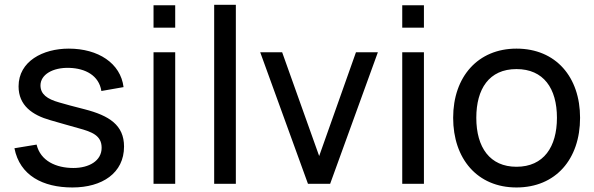

<svg xmlns="http://www.w3.org/2000/svg" viewBox="-20 -786 2542 821"><path d="M508.3 -413.5C495.8 -515.6 400 -578.1 274 -578.1C163.5 -578.1 59.4 -524 59.4 -416.7C59.4 -335.4 117.7 -293.8 195.8 -271.9C237.5 -259.4 277.1 -249 316.7 -237.5C374 -221.9 414.6 -206.3 414.6 -154.2C414.6 -97.9 360.4 -67.7 293.8 -67.7C219.8 -67.7 153.1 -97.9 136.5 -167.7L41.7 -152.1C64.6 -35.4 163.5 15.6 289.6 15.6C416.7 15.6 510.4 -45.8 510.4 -159.4C510.4 -251 446.9 -291.7 341.7 -318.8C293.8 -331.2 260.4 -339.6 233.3 -347.9C181.2 -362.5 153.1 -383.3 153.1 -420.8C153.1 -466.7 205.2 -497.9 276 -495.8C344.8 -493.8 403.1 -463.5 413.5 -396.9Z M636.5 -763.5V-667.7H729.2V-763.5ZM636.5 -562.5H729.2V0H636.5Z M895.8 0V-765.6H988.5V0Z M1502.1 -562.5 1344.8 -118.8 1186.5 -562.5H1092.7L1296.9 0H1391.7L1595.8 -562.5Z M1700 -763.5V-667.7H1792.7V-763.5ZM1700 -562.5H1792.7V0H1700Z M2188.5 15.6C2356.2 15.6 2460.4 -105.2 2460.4 -282.3C2460.4 -456.3 2357.3 -578.1 2188.5 -578.1C2024 -578.1 1917.7 -458.3 1917.7 -282.3C1917.7 -107.3 2020.8 15.6 2188.5 15.6ZM2361.5 -282.3C2361.5 -158.3 2305.2 -72.9 2188.5 -72.9C2075 -72.9 2016.7 -155.2 2016.7 -282.3C2016.7 -405.2 2070.8 -490.6 2188.5 -490.6C2304.2 -490.6 2361.5 -408.3 2361.5 -282.3Z"/></svg>

Font: Manrope3 Medium
Style: Regular
Weight: 500
Width: 4
Designer: Mikhail Sharanda
Foundry: Mikhail Sharanda
Version: Version 3.000;PS 003.000;hotconv 1.0.88;makeotf.lib2.5.64775